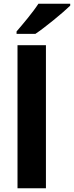

<svg xmlns="http://www.w3.org/2000/svg" viewBox="-20 -1000 393 1020"><path d="M353 -970V-980H184C155 -935 100 -870 68 -833V-820H168C219 -854 314 -932 353 -970ZM224 0V-760H73V0Z"/></svg>

Font: Noto Sans Lao UI
Style: Bold
Weight: 700
Designer: Monotype Design Team
Foundry: Monotype Imaging Inc.
Version: Version 2.000